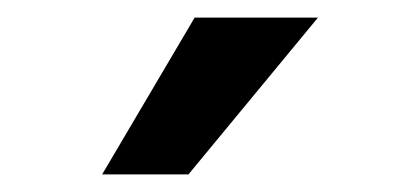

<svg xmlns="http://www.w3.org/2000/svg" viewBox="-20 -763 476 218"><path d="M96 -565 201 -743H341L194 -565Z"/></svg>

Font: REM Medium Medium
Style: Regular
Weight: 500
Version: Version 1.005;gftools[0.9.28]